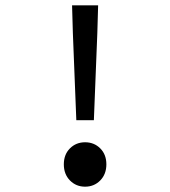

<svg xmlns="http://www.w3.org/2000/svg" viewBox="-20 -690 640 722"><path d="M267 -238 254 -566 251 -670H349L346 -566L333 -238ZM357 -11.5Q334 12 300 12Q266 12 243 -11.5Q220 -35 220 -72Q220 -109 243 -132Q266 -155 300 -155Q334 -155 357 -132Q380 -109 380 -72Q380 -35 357 -11.5Z"/></svg>

Font: TypoPRO Source Code Pro
Style: Regular
Weight: 500
Monospace: yes
Designer: Paul D. Hunt, Teo Tuominen
Foundry: Adobe Systems Incorporated
Version: Version 2.010;PS 1.0;hotconv 1.0.84;makeotf.lib2.5.63406